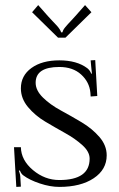

<svg xmlns="http://www.w3.org/2000/svg" viewBox="-20 -716 466 754"><path d="M237 -568H208L106 -668L130 -696L168 -653Q175 -645 187 -632.5Q199 -620 204 -614.5Q209 -609 214 -601.5Q219 -594 220 -589H225Q226 -593 228.5 -598Q231 -603 236.5 -609.5Q242 -616 246.5 -621Q251 -626 260.5 -636Q270 -646 276 -653L314 -696L339 -668ZM399 -106Q399 -50 348 -16Q297 18 213 18Q177 18 136.5 4.5Q96 -9 72 -27Q63 -33 58 -47L54 -45Q60 -31 60 -17L62 17L44 18L35 -138H62Q63 -87 109.5 -48Q156 -9 213 -9Q332 -9 332 -93Q332 -120 304 -145.5Q276 -171 236.5 -193Q197 -215 157.5 -238.5Q118 -262 90 -295.5Q62 -329 62 -369Q62 -419 103.5 -449Q145 -479 213 -479Q282 -479 323 -448Q334 -439 338 -427H341Q338 -451 338 -456L336 -479L354 -480L362 -339L336 -337L335 -352Q331 -394 298.5 -423.5Q266 -453 213 -453Q120 -453 120 -391Q120 -361 148.5 -333Q177 -305 218.5 -282.5Q260 -260 301 -235.5Q342 -211 370.5 -178Q399 -145 399 -106Z"/></svg>

Font: Foglihten068fMac
Style: Regular
Weight: 500
Designer: gluk (gluksza@wp.pl)
Foundry: gluk (gluksza@wp.pl)
Version: Version 0.68